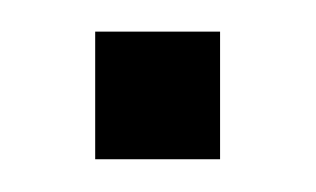

<svg xmlns="http://www.w3.org/2000/svg" viewBox="-20 -101 196 119"><path d="M116.4 -2.3V-81.4H39V-2.3Z"/></svg>

Font: Diatome
Style: Regular
Weight: 400
Designer: 15.100.17
Foundry: 15.100.17
Version: Version 1.008;Fontself Maker 3.5.8